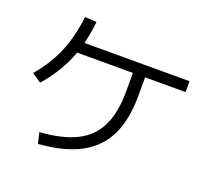

<svg xmlns="http://www.w3.org/2000/svg" viewBox="-130 -921 1198 1100"><g transform="rotate(20 469.0 -370.5)"><path d="M412.1 -101.6C355.5 -72.9 280.9 -55.3 188.5 -48.8L204.1 17.6C307.6 9.8 392.1 -11.6 457.5 -46.4C522.9 -81.2 571.5 -130.9 603 -195.3C634.6 -259.8 650.4 -340.8 650.4 -438.5V-585.9H576.2V-438.5C576.2 -352.5 563 -282.1 536.6 -227.1C510.3 -172 468.8 -130.2 412.1 -101.6ZM154.8 -539.1C127.8 -474.6 89.2 -413.1 39.1 -354.5L95.7 -316.4C150.4 -378.9 192.5 -445 222.2 -514.6C251.8 -584.3 271.2 -664.1 280.3 -753.9L209 -757.8C199.9 -676.4 181.8 -603.5 154.8 -539.1ZM207 -617.2V-550.8H897.5V-617.2Z"/></g></svg>

Font: Pretendard Variable
Style: Regular
Weight: 400
Designer: Base glyphs from Inter by Rasmus Andersson; Hangeul glyphs from Noto Sans CJK(Source Han Sans) by Jang Soo-young and Kan
Foundry: Kil Hyung-jin
Version: Version 1.309;Glyphs 3.2 (3225)